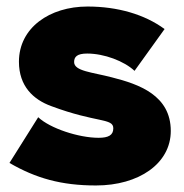

<svg xmlns="http://www.w3.org/2000/svg" viewBox="-20 -554 563 588"><path d="M274 14C405 14 503 -53 503 -153C503 -262 406 -296 323 -317C262 -333 207 -336 207 -364C207 -380 216 -390 247 -390C299 -390 360 -367 392 -337L484 -465C423 -510 340 -534 248 -534C132 -534 38 -469 38 -365C38 -290 82 -249 137 -229C276 -177 327 -193 327 -161C327 -140 312 -132 282 -132C221 -132 133 -161 97 -195L9 -55C90 -8 168 14 274 14Z"/></svg>

Font: Fixel Display Black
Style: Regular
Weight: 900
Designer: AlfaBravo + MacPaw
Foundry: Kyrylo Tkachov, Marchela Mozhyna, Serhii Makarenko, Maria Weinstein, Zakhar Kryvoshyya
Version: Version 1.211